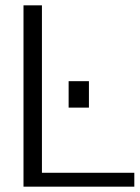

<svg xmlns="http://www.w3.org/2000/svg" viewBox="-20 -699 523 719"><path d="M237 -395H313V-296H237ZM483 0H68V-679H137V-52H483Z"/></svg>

Font: Pavanam
Style: Regular
Weight: 400
Designer: Tharique Azeez
Foundry: Tharique Azeez
Version: Version 1.86; ttfautohint (v1.3) -l 8 -r 50 -G 200 -x 14 -D 